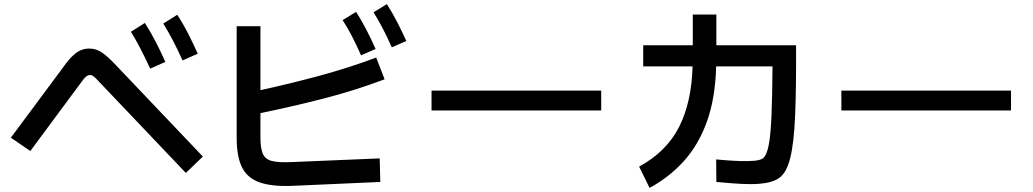

<svg xmlns="http://www.w3.org/2000/svg" viewBox="-20 -871 5040 937"><path d="M871 -576Q846 -631 823.5 -674Q801 -717 777 -756L845 -799Q875 -753 899.5 -704.5Q924 -656 945 -609ZM713 -536Q688 -590 665.5 -633.5Q643 -677 619 -716L687 -759Q717 -712 741.5 -664Q766 -616 787 -569ZM970 -107 887 -27 457 -479Q446 -491 437 -498Q428 -505 419 -505Q403 -505 385 -481L128 -134L33 -199L290 -545Q319 -587 348.5 -610.5Q378 -634 416 -634Q450 -634 478.5 -614Q507 -594 540 -559Z M1892 -640Q1869 -692 1847.5 -733Q1826 -774 1803 -811L1868 -851Q1896 -807 1919.5 -761Q1943 -715 1963 -671ZM1742 -601Q1719 -653 1697.5 -694.5Q1676 -736 1652 -773L1718 -813Q1746 -769 1769.5 -723Q1793 -677 1813 -632ZM1833 -98 1836 17 1406 36Q1305 40 1245.5 18.5Q1186 -3 1160.5 -55.5Q1135 -108 1135 -199V-743H1251V-431Q1397 -463 1538 -501Q1679 -539 1816 -590L1857 -484Q1711 -429 1559 -390Q1407 -351 1251 -319V-199Q1251 -148 1262.5 -121Q1274 -94 1306.5 -85.5Q1339 -77 1403 -80Z M2914 -429V-332H2086V-429Z M3150 46 3099 -58Q3232 -130 3293.5 -250.5Q3355 -371 3360 -547H3119V-650H3361V-800H3476V-650H3865Q3866 -444 3860.5 -310Q3855 -176 3837 -102Q3819 -28 3782 -2Q3757 15 3719.5 21.5Q3682 28 3638.5 27.5Q3595 27 3552.5 23.5Q3510 20 3476 17L3475 -93Q3495 -91 3528 -88.5Q3561 -86 3596.5 -85Q3632 -84 3661.5 -86.5Q3691 -89 3704 -99Q3722 -114 3731.5 -163Q3741 -212 3745 -305.5Q3749 -399 3750 -547H3475Q3471 -392 3430 -278Q3389 -164 3317.5 -85Q3246 -6 3150 46Z M4914 -429V-332H4086V-429Z"/></svg>

Font: Murecho Medium
Style: Regular
Weight: 500
Designer: Neil Summerour
Foundry: Positype
Version: Version 1.010; ttfautohint (v1.8.3)